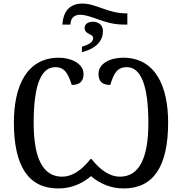

<svg xmlns="http://www.w3.org/2000/svg" viewBox="-20 -1048 1022 1078"><path d="M330 -910H375L377 -923C381 -952 403 -965 429 -965C496 -965 564 -910 675 -910H695V-973H688C586 -973 519 -1028 444 -1028C373 -1028 336 -988 330 -910ZM440 -786V-755C525 -777 558 -822 558 -874C558 -908 532 -926 502 -926C476 -926 455 -914 455 -891C455 -854 503 -859 503 -835C503 -812 481 -798 440 -786ZM307 10C375 10 437 -13 491 -59C545 -13 607 10 675 10C841 10 924 -113 924 -360C924 -565 852 -724 671 -724C601 -724 533 -693 533 -633C533 -591 555 -571 599 -571C619 -635 637 -671 692 -671C772 -671 813 -566 813 -358C813 -157 760 -56 653 -56C600 -56 546 -89 494 -155H488C436 -89 382 -56 329 -56C222 -56 169 -157 169 -358C169 -566 209 -671 290 -671C343 -671 362 -635 383 -571C427 -571 449 -591 449 -633C449 -691 379 -724 311 -724C130 -724 58 -565 58 -360C58 -113 141 10 307 10Z"/></svg>

Font: Noto Serif
Style: Regular
Weight: 400
Designer: Monotype Design Team
Foundry: Monotype Imaging Inc.
Version: Version 2.015